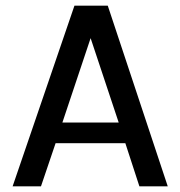

<svg xmlns="http://www.w3.org/2000/svg" viewBox="-20 -657 636 677"><path d="M24.5 0 242.5 -637H360L571.5 0H471.5L422 -152H176L124.5 0ZM200 -225H398.5L299.5 -522.5Z"/></svg>

Font: Karla Medium
Style: Regular
Weight: 500
Designer: Jonathan Pinhorn
Version: Version 2.001